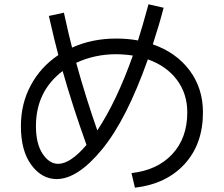

<svg xmlns="http://www.w3.org/2000/svg" viewBox="-20 -829 1040 892"><path d="M207 -754.9 276.9 -770Q301.8 -656.2 314.9 -607.9Q407.7 -649.9 520 -649.9Q573.2 -649.9 621.1 -641.1Q641.1 -703.1 669.9 -809.1L740.2 -793Q718.3 -709 689.9 -623Q798.8 -585 860.8 -502Q922.9 -418.9 922.9 -307.1Q922.9 -160.2 837.9 -67.1Q752.9 25.9 606.9 43L590.8 -24.9Q710.9 -38.1 780.5 -113Q850.1 -188 850.1 -307.1Q850.1 -394 801.5 -458.5Q752.9 -522.9 667 -553.2Q567.9 -273.4 454.3 -135.3Q340.8 2.9 243.2 2.9Q174.3 2.9 125.7 -62.5Q77.1 -127.9 77.1 -243.2Q77.1 -347.2 123 -432.6Q168.9 -518.1 251 -573.2Q234.9 -632.8 207 -754.9ZM597.2 -570.8Q561 -576.7 520 -577.1Q419.9 -577.1 334 -537.1Q377.9 -377.9 432.1 -223.1Q522.9 -360.8 597.2 -570.8ZM271 -499Q147 -404.8 147 -243.2Q147 -161.1 178 -114.5Q209 -67.9 250 -67.9Q307.1 -67.9 381.8 -155.8Q316.9 -336.9 271 -499Z"/></svg>

Font: WebKoruri
Style: Regular
Weight: 400
Foundry: lindwurm / mohemohe
Version: Version 1.00